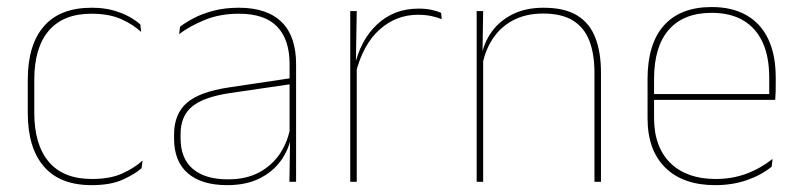

<svg xmlns="http://www.w3.org/2000/svg" viewBox="-20 -517 2278 546"><path d="M240.5 9.5Q150.5 9.5 104.8 -43.5Q59 -96.5 59 -196V-290.5Q59 -389.5 104.8 -442.2Q150.5 -495 240.5 -495Q275.5 -495 302 -487.5Q328.5 -480 347.8 -469.2Q367 -458.5 379 -447.5L381.5 -426Q358.5 -447.5 324.2 -462.8Q290 -478 240 -478Q160 -478 118.8 -429.8Q77.5 -381.5 77.5 -290.5V-196.5Q77.5 -105.5 118.8 -56.8Q160 -8 241.5 -8Q293.5 -8 328 -23.8Q362.5 -39.5 385.5 -60.5L382.5 -38.5Q363 -21.5 328.8 -6Q294.5 9.5 240.5 9.5Z M803 0 805 -128 803.5 -131.5V-292V-334.5Q803.5 -404.5 768.2 -441.2Q733 -478 659.5 -478Q605 -478 562 -460.2Q519 -442.5 489.5 -420L492 -441Q507.5 -453 531.2 -465.5Q555 -478 587.2 -486.5Q619.5 -495 659.5 -495Q701 -495 731.5 -484.2Q762 -473.5 782.2 -453Q802.5 -432.5 812.2 -402.8Q822 -373 822 -335V0ZM626 9.5Q553.5 9.5 514.2 -24.2Q475 -58 475 -123V-134.5Q475 -192.5 511 -224.2Q547 -256 631.5 -268.5L812.5 -295.5L813 -278.5L635 -252.5Q560 -241.5 526.8 -214.5Q493.5 -187.5 493.5 -135.5V-124Q493.5 -66.5 528.2 -36.8Q563 -7 628.5 -7Q680.5 -7 717.8 -27.2Q755 -47.5 777.5 -82.2Q800 -117 806.5 -160.5L816 -142H810Q806 -102.5 784 -67.8Q762 -33 722.5 -11.8Q683 9.5 626 9.5Z M991.5 -308.5 982 -320.5 987.5 -325Q1004 -402 1052 -447.2Q1100 -492.5 1170 -492.5Q1191 -492.5 1207.2 -489Q1223.5 -485.5 1234.5 -480.5L1236 -462.5Q1223 -468 1206 -471.5Q1189 -475 1168.5 -475Q1107 -475 1059.8 -433.2Q1012.5 -391.5 991.5 -308.5ZM976 0V-485.5H994.5L992 -335L994.5 -332.5V0Z M1670.5 0V-310Q1670.5 -363 1656.2 -400.5Q1642 -438 1610 -458.2Q1578 -478.5 1524.5 -478.5Q1475 -478.5 1438.2 -458.8Q1401.5 -439 1379.5 -404.2Q1357.5 -369.5 1350.5 -325L1341.5 -344H1347Q1351.5 -385 1373.2 -419.2Q1395 -453.5 1433.5 -474.2Q1472 -495 1525.5 -495Q1586 -495 1621.8 -472.8Q1657.5 -450.5 1673.2 -409.2Q1689 -368 1689 -311V0ZM1335.5 0V-485.5H1354L1352 -358.5H1354V0Z M2014 9.5Q1922.5 9.5 1872 -40.2Q1821.5 -90 1821.5 -180.5V-292.5Q1821.5 -392.5 1868.2 -444.8Q1915 -497 2004 -497Q2062.5 -497 2103.2 -473.5Q2144 -450 2165 -405.2Q2186 -360.5 2186 -296.5V-279.5Q2186 -268.5 2185.8 -257.5Q2185.5 -246.5 2184.5 -233H2167.5Q2167.5 -250.5 2167.5 -266.5Q2167.5 -282.5 2167.5 -296Q2167.5 -355.5 2148.8 -396.5Q2130 -437.5 2093.5 -459Q2057 -480.5 2004 -480.5Q1924 -480.5 1882 -432.5Q1840 -384.5 1840 -292.5V-243.5V-239.5V-181Q1840 -140 1851.8 -108Q1863.5 -76 1886 -53.8Q1908.5 -31.5 1941 -19.8Q1973.5 -8 2014.5 -8Q2062 -8 2102 -22.8Q2142 -37.5 2177 -65L2174.5 -43Q2145 -19 2104 -4.8Q2063 9.5 2014 9.5ZM1830 -233V-249.5H2178V-233Z"/></svg>

Font: Anek Latin Medium Thin
Style: Regular
Weight: 250
Version: Version 1.003